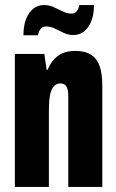

<svg xmlns="http://www.w3.org/2000/svg" viewBox="-20 -742 462 762"><path d="M39 0V-528H156L165 -465H169Q180 -491 195.5 -507.5Q211 -524 231.5 -532Q252 -540 279 -540Q319 -540 342.5 -524Q366 -508 376 -478Q386 -448 386 -403V0H251V-361Q251 -372 249.5 -381Q248 -390 244.5 -397Q241 -404 234.5 -407.5Q228 -411 219 -411Q203 -411 192.5 -398Q182 -385 178 -361.5Q174 -338 174 -305V0ZM73 -602Q73 -640 83.5 -666.5Q94 -693 112 -707.5Q130 -722 155 -722Q175 -722 193.5 -713.5Q212 -705 229.5 -696.5Q247 -688 264 -688Q277 -688 284.5 -697.5Q292 -707 295 -722H353Q353 -685 342.5 -658.5Q332 -632 314 -617.5Q296 -603 271 -603Q251 -603 233 -611.5Q215 -620 198 -628.5Q181 -637 162 -637Q149 -637 141 -627Q133 -617 131 -602Z"/></svg>

Font: Archivo ExtraCondensed ExtraBold
Style: Regular
Weight: 800
Width: 2
Designer: Hector Gatti
Foundry: Omnibus-Type
Version: Version 2.001